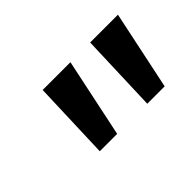

<svg xmlns="http://www.w3.org/2000/svg" viewBox="-46 -847 523 523"><g transform="rotate(-45 215.5 -586.0)"><path d="M124 -700H231L183 -472H116ZM307 -700H414L366 -472H299Z"/></g></svg>

Font: Haskoy Medium
Style: Italic
Weight: 500
Designer: Ertekin Erdin
Foundry: Ertekin Erdin
Version: Version 2.000; ttfautohint (v1.8.4.7-5d5b)